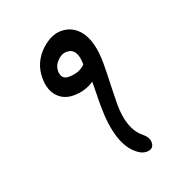

<svg xmlns="http://www.w3.org/2000/svg" viewBox="-95 -569 611 646"><g transform="rotate(-20 210.5 -246.0)"><path d="M329.6 -64Q349.6 -47.9 349.6 -29.8Q349.6 -5.4 323.2 -5.4Q307.1 -5.4 290.5 -18.6Q230.5 -64.5 230.5 -205.6Q230.5 -212.4 230.5 -222.7Q230.5 -232.9 231 -247.1Q231.4 -261.2 231.4 -272Q231.4 -282.7 231.4 -289.6Q199.2 -267.6 157.7 -267.6Q124.5 -267.6 103.5 -288.1Q78.1 -312 78.1 -358.4Q78.1 -413.6 119.1 -452.6Q154.8 -485.8 190.4 -485.8Q232.4 -485.8 258.3 -452.1Q288.1 -413.1 288.1 -334Q288.1 -318.4 287.6 -298.3Q287.1 -278.3 286.1 -254.4Q284.7 -206.5 284.7 -189.9Q284.7 -100.6 329.6 -64ZM223.1 -354.5Q223.1 -413.6 184.6 -413.6Q166 -413.6 150.9 -397.5Q135.7 -382.3 135.7 -363.3Q135.7 -332 163.1 -332Q202.1 -332 223.1 -354.5Z"/></g></svg>

Font: Dima Nastaligh Tahriri
Style: regular
Weight: 400
Designer: R.Balvardi
Foundry: Dima Software Group
Version: Version 1.00;November 13, 2018;FontCreator 11.5.0.2427 64-bi